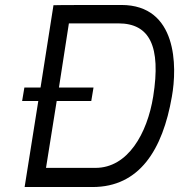

<svg xmlns="http://www.w3.org/2000/svg" viewBox="-20 -752 720 772"><path d="M165 -77 208 -346H347L356 -400H217L257 -658H456C582 -658 628 -566 596 -364C572 -215 494 -77 364 -77ZM69 -346H134L79 0H352C541 0 634 -150 671 -363C693 -485 693 -732 468 -732C408 -732 195 -732 195 -731L143 -400H78Z"/></svg>

Font: Exo
Style: Regular Italic
Weight: 400
Designer: Natanael Gama
Version: Version 1.00